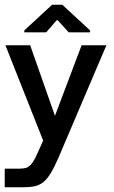

<svg xmlns="http://www.w3.org/2000/svg" viewBox="-22 -603 483 814"><path d="M-2 191V112H61Q76 112 87.5 109Q99 106 110 93.5Q121 81 134 53L161 -7L1 -411H106L211 -112L324 -411H429L227 63Q209 105 193.5 130.5Q178 156 162 169Q146 182 125 186.5Q104 191 76 191ZM81 -466V-474L199 -583H242L360 -474V-466H269L223 -517H218L174 -466Z"/></svg>

Font: Darker Grotesque Light
Style: Bold
Weight: 700
Version: Version 1.000;gftools[0.9.28]